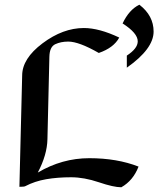

<svg xmlns="http://www.w3.org/2000/svg" viewBox="-20 -790 673 816"><path d="M495.6 5.9Q462.9 5.9 400.1 -15.4Q337.4 -36.6 282.2 -36.6Q224.6 -36.6 176.3 -28.3Q127.9 -20 86.9 1.5Q82 3.9 62.5 3.9L74.2 -468.8Q74.2 -541 160.9 -606Q247.6 -670.9 336.4 -670.9Q401.4 -670.9 486.8 -630.4Q463.4 -586.9 399.9 -564.9Q315.4 -613.3 270 -613.3Q238.8 -613.3 214.8 -602.1Q190.9 -590.8 189.9 -549.3L181.6 -198.2Q180.2 -131.8 140.6 -56.6Q244.1 -117.7 359.4 -117.7Q477.5 -117.7 568.8 -82Q545.9 -22.5 495.6 5.9ZM519 -502.4V-553.7Q565.4 -584 565.4 -614.3Q565.4 -649.4 501 -690.4Q528.8 -749 572.3 -770Q632.8 -723.6 632.8 -655.8Q632.8 -582.5 519 -502.4Z"/></svg>

Font: Balgruf
Style: Regular
Weight: 500
Designer: Paul James MIller
Foundry: High-Logic / Made with FontCreator
Version: Version 1.201;March 28, 2021;FontCreator 13.0.0.2683 64-bit